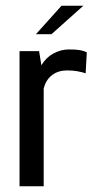

<svg xmlns="http://www.w3.org/2000/svg" viewBox="-20 -648 331 668"><path d="M48 0V-470H116L124 -421Q140 -448 166 -462Q192 -476 220 -476Q245 -476 258.5 -473.5Q272 -471 282 -466L278 -393Q266 -397 250 -400Q234 -403 213 -403Q183 -403 161.5 -387Q140 -371 132 -340V0ZM105 -529 194 -628H270L159 -529Z"/></svg>

Font: Smooch Sans SemiBold
Style: Bold
Weight: 600
Designer: Robert E. Leuschke
Foundry: Robert E. Leuschke
Version: Version 1.010; ttfautohint (v1.8.3)